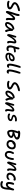

<svg xmlns="http://www.w3.org/2000/svg" viewBox="4746 -5588 1180 10711"><g transform="rotate(90 5335.5 -232.0)"><path d="M224.1 -35.2Q116.7 -35.2 64.9 -63.2Q13.2 -91.3 22 -133.8Q29.8 -170.9 65.9 -170.9Q78.1 -170.9 92.8 -166.5Q107.4 -162.1 121.1 -156.5Q134.8 -150.9 163.1 -146.5Q191.4 -142.1 227.1 -142.1Q330.6 -142.1 390.1 -182.1Q389.2 -202.1 371.1 -220.9Q353 -239.7 325 -255.1Q296.9 -270.5 263.9 -286.9Q231 -303.2 199.5 -322.8Q168 -342.3 143.6 -365Q119.1 -387.7 107.7 -419.9Q96.2 -452.1 104 -490.2Q113.3 -536.6 150.9 -579.6Q188.5 -622.6 239.5 -653.3Q290.5 -684.1 348.6 -707.5Q406.7 -731 459 -742.4Q511.2 -753.9 548.8 -753.9Q582 -753.9 594.7 -737.8Q607.4 -721.7 602.1 -695.8Q594.2 -655.3 542 -646Q400.9 -619.1 313 -572.5Q225.1 -525.9 214.8 -475.1Q211.9 -460.4 220.9 -446.5Q230 -432.6 247.6 -420.2Q265.1 -407.7 288.6 -394.8Q312 -381.8 338.1 -368.2Q364.3 -354.5 390.1 -339.6Q416 -324.7 438.5 -306.4Q460.9 -288.1 477.1 -268.1Q493.2 -248 500 -222.2Q506.8 -196.3 501 -168Q474.1 -35.2 224.1 -35.2Z M645.5 28.8Q612.3 28.8 598.9 -2Q585.4 -32.7 596.7 -89.8Q614.7 -179.7 642.6 -267.1Q670.4 -354.5 698.5 -430.2Q726.6 -505.9 737.3 -545.9Q746.6 -580.6 753.7 -627.7Q760.7 -674.8 765.6 -692.9Q770.5 -712.9 785.2 -725.8Q799.8 -738.8 823.7 -738.8Q839.4 -738.3 850.6 -727.1Q861.8 -715.8 867.9 -693.6Q874 -671.4 870.6 -633.1Q867.2 -594.7 853.5 -544.9Q842.3 -507.3 804 -408.4Q765.6 -309.6 746.6 -244.1Q829.6 -373 894.3 -430.4Q959 -487.8 1014.6 -487.8Q1060.1 -487.8 1081.5 -459.2Q1103 -430.7 1104.5 -377Q1106 -323.2 1098.6 -247.1Q1090.8 -148.9 1092.8 -112.5Q1094.7 -76.2 1105.5 -47.9Q1112.3 -26.9 1108.4 -8.8Q1105.5 9.3 1089.1 20.8Q1072.8 32.2 1050.3 32.2Q1021.5 32.2 1002.9 5.1Q984.4 -22 979.7 -65.2Q975.1 -108.4 980.5 -162.1Q997.6 -308.6 989.7 -363.8Q951.7 -360.8 872.6 -264.4Q793.5 -168 709.5 -12.2Q695.8 11.2 681.2 20Q666.5 28.8 645.5 28.8Z M1332 77.1Q1261.2 77.1 1228 28.6Q1194.8 -20 1210 -96.2Q1226.6 -177.7 1283 -257.1Q1339.4 -336.4 1419.9 -388.2Q1500.5 -439.9 1578.6 -439.9Q1606.4 -439.9 1621.6 -423.1Q1636.7 -406.2 1630.9 -377L1627.9 -368.2Q1639.6 -372.1 1647.9 -372.1Q1674.3 -372.1 1690.2 -350.8Q1706.1 -329.6 1706.1 -297.9Q1706.1 -241.2 1707 -215.1Q1708 -189 1712.6 -149.9Q1717.3 -110.8 1728.8 -80.6Q1740.2 -50.3 1759.8 -18.1Q1768.6 -6.8 1767.1 9Q1765.6 24.9 1758.8 39.3Q1752 53.7 1736.8 64Q1721.7 74.2 1703.6 74.2Q1674.8 74.2 1661.6 49.8Q1637.7 4.9 1625 -39.1Q1612.3 -83 1610.8 -147.9Q1580.6 -87.4 1544.4 -42.7Q1508.3 2 1471.7 27.6Q1435.1 53.2 1400.4 65.2Q1365.7 77.1 1332 77.1ZM1315.9 -81.1Q1311 -52.7 1311 -36.1Q1328.1 -27.8 1354 -27.8Q1414.6 -27.8 1477.3 -106Q1540 -184.1 1590.8 -328.1Q1594.2 -338.4 1599.6 -345.2Q1598.6 -345.2 1596.7 -344.7Q1594.7 -344.2 1593.8 -344.2Q1526.4 -334 1466.6 -294.2Q1406.7 -254.4 1367.7 -198.2Q1328.6 -142.1 1315.9 -81.1Z M2343.8 -40Q2285.2 -40 2267.3 -111.3Q2249.5 -182.6 2278.3 -335.9Q2296.9 -421.4 2291.5 -449.2H2281.7Q2254.9 -449.2 2209 -405.8Q2163.1 -362.3 2109.1 -283.2Q2055.2 -204.1 2012.7 -111.8Q1993.7 -69.3 1978.3 -54.7Q1962.9 -40 1938.5 -40Q1898.4 -40 1886.5 -85.4Q1874.5 -130.9 1889.6 -200.2Q1903.3 -270 1935.8 -359.4Q1968.3 -448.7 1979.5 -506.8Q1983.9 -528.8 1998 -541Q2012.2 -553.2 2033.7 -553.2Q2056.2 -553.2 2069.1 -531.7Q2082 -510.3 2073.7 -471.2Q2068.4 -436.5 2044.7 -373Q2021 -309.6 2011.7 -278.8Q2087.9 -412.6 2167.2 -484.4Q2246.6 -556.2 2311.5 -556.2Q2369.1 -556.2 2390.1 -515.6Q2411.1 -475.1 2396.5 -401.9Q2378.9 -312 2372.3 -268.1Q2365.7 -224.1 2367.9 -185.8Q2370.1 -147.5 2386.7 -129.9Q2405.8 -107.9 2400.4 -80.1Q2396.5 -62 2381.6 -51Q2366.7 -40 2343.8 -40Z M2696.3 -4.9Q2636.2 -4.9 2595.7 -26.4Q2555.2 -47.9 2536.4 -87.2Q2517.6 -126.5 2514.2 -181.6Q2510.7 -236.8 2525.4 -304.2Q2537.6 -365.7 2567.6 -451.7Q2597.7 -537.6 2603 -556.2Q2612.8 -592.3 2621.1 -633.8Q2629.4 -675.3 2632.3 -687Q2637.7 -707 2650.1 -717.5Q2662.6 -728 2686 -728Q2723.6 -728 2731.7 -690.9Q2739.7 -653.8 2718.3 -575.2Q2712.4 -554.7 2694.3 -502Q2773.4 -524.9 2840.3 -524.9Q2872.6 -524.9 2891.6 -506.3Q2910.6 -487.8 2905.3 -462.9Q2898.9 -429.7 2861.3 -426.8Q2796.4 -421.9 2749.8 -411.9Q2703.1 -401.9 2654.3 -383.8Q2643.1 -342.3 2636.2 -309.1Q2621.1 -237.3 2626.2 -193.8Q2631.3 -150.4 2652.1 -132.1Q2672.9 -113.8 2711.4 -113.8Q2738.3 -113.8 2763.7 -123.8Q2789.1 -133.8 2800.3 -133.8Q2818.4 -133.8 2826.7 -119.4Q2835 -105 2831.1 -85Q2823.7 -47.9 2788.3 -26.4Q2752.9 -4.9 2696.3 -4.9Z M3128.4 55.2Q3077.1 55.2 3037.8 43.5Q2998.5 31.7 2974.6 10.7Q2950.7 -10.3 2936.5 -39.6Q2922.4 -68.8 2921.6 -104Q2920.9 -139.2 2927.7 -179.2Q2938 -230 2967 -280.3Q2996.1 -330.6 3037.6 -371.1Q3079.1 -411.6 3134.5 -436.8Q3189.9 -461.9 3247.6 -461.9Q3331.1 -461.9 3369.6 -420.9Q3408.2 -379.9 3393.6 -303.2Q3383.3 -250 3343 -211.4Q3302.7 -172.9 3246.8 -155Q3190.9 -137.2 3125.5 -137.2Q3056.6 -137.2 3028.8 -157.2Q3019 -105.5 3041.5 -72.8Q3064 -40 3124.5 -40Q3164.1 -40 3198.7 -48.6Q3233.4 -57.1 3256.6 -69.6Q3279.8 -82 3298.1 -94.5Q3316.4 -106.9 3331.5 -115.5Q3346.7 -124 3357.4 -124Q3377 -124 3385.5 -108.6Q3394 -93.3 3389.6 -70.8Q3379.9 -25.4 3301 14.9Q3222.2 55.2 3128.4 55.2ZM3237.8 -361.8Q3180.7 -361.8 3129.2 -321.3Q3077.6 -280.8 3048.8 -217.8Q3053.2 -217.3 3063.2 -215.8Q3073.2 -214.4 3086.4 -213.1Q3099.6 -211.9 3115.7 -211.9Q3182.1 -211.9 3231.7 -238.8Q3281.2 -265.6 3290.5 -308.1Q3295.9 -335.9 3283.7 -348.9Q3271.5 -361.8 3237.8 -361.8Z M3653.3 -30.8Q3634.8 -30.8 3619.4 -33.7Q3604 -36.6 3587.9 -45.2Q3571.8 -53.7 3560.5 -68.4Q3549.3 -83 3540.8 -108.2Q3532.2 -133.3 3530 -167Q3527.8 -200.7 3532.5 -249.5Q3537.1 -298.3 3549.3 -358.9Q3589.8 -558.1 3653.3 -734.9Q3667.5 -771 3682.9 -786.4Q3698.2 -801.8 3719.2 -801.8Q3775.9 -801.8 3757.3 -712.9Q3752.9 -689.5 3716.8 -574Q3680.7 -458.5 3656.2 -338.9Q3647 -291.5 3642.6 -256.1Q3638.2 -220.7 3638.7 -199Q3639.2 -177.2 3643.6 -164.1Q3647.9 -150.9 3654.3 -146Q3660.6 -141.1 3670.4 -141.1Q3688.5 -141.1 3706.3 -147.5Q3724.1 -153.8 3731.4 -153.8Q3767.1 -153.8 3758.3 -106.9Q3752 -73.7 3721.4 -52.2Q3690.9 -30.8 3653.3 -30.8Z M3979 -17.1Q3960.4 -17.1 3945.1 -20Q3929.7 -22.9 3913.6 -31.5Q3897.5 -40 3886.2 -54.7Q3875 -69.3 3866.5 -94.5Q3857.9 -119.6 3855.7 -153.3Q3853.5 -187 3858.2 -235.8Q3862.8 -284.7 3875 -345.2Q3898.4 -460.9 3923.1 -547.1Q3947.8 -633.3 3980 -721.2Q3993.2 -757.3 4008.5 -772.7Q4023.9 -788.1 4044.9 -788.1Q4101.6 -788.1 4083 -699.2Q4078.6 -675.8 4043 -560.3Q4007.3 -444.8 3982.9 -325.2Q3973.6 -277.8 3969.2 -242.4Q3964.8 -207 3965.1 -185.3Q3965.3 -163.6 3969.7 -150.1Q3974.1 -136.7 3980.5 -131.8Q3986.8 -127 3996.1 -127Q4014.2 -127 4032 -133.5Q4049.8 -140.1 4057.1 -140.1Q4092.8 -140.1 4084 -92.8Q4077.6 -59.6 4047.1 -38.3Q4016.6 -17.1 3979 -17.1Z M4689.5 -35.2Q4582 -35.2 4530.3 -63.2Q4478.5 -91.3 4487.3 -133.8Q4495.1 -170.9 4531.2 -170.9Q4543.5 -170.9 4558.1 -166.5Q4572.8 -162.1 4586.4 -156.5Q4600.1 -150.9 4628.4 -146.5Q4656.7 -142.1 4692.4 -142.1Q4795.9 -142.1 4855.5 -182.1Q4854.5 -202.1 4836.4 -220.9Q4818.4 -239.7 4790.3 -255.1Q4762.2 -270.5 4729.2 -286.9Q4696.3 -303.2 4664.8 -322.8Q4633.3 -342.3 4608.9 -365Q4584.5 -387.7 4573 -419.9Q4561.5 -452.1 4569.3 -490.2Q4578.6 -536.6 4616.2 -579.6Q4653.8 -622.6 4704.8 -653.3Q4755.9 -684.1 4814 -707.5Q4872.1 -731 4924.3 -742.4Q4976.6 -753.9 5014.2 -753.9Q5047.4 -753.9 5060.1 -737.8Q5072.8 -721.7 5067.4 -695.8Q5059.6 -655.3 5007.3 -646Q4866.2 -619.1 4778.3 -572.5Q4690.4 -525.9 4680.2 -475.1Q4677.2 -460.4 4686.3 -446.5Q4695.3 -432.6 4712.9 -420.2Q4730.5 -407.7 4753.9 -394.8Q4777.3 -381.8 4803.5 -368.2Q4829.6 -354.5 4855.5 -339.6Q4881.3 -324.7 4903.8 -306.4Q4926.3 -288.1 4942.4 -268.1Q4958.5 -248 4965.3 -222.2Q4972.2 -196.3 4966.3 -168Q4939.5 -35.2 4689.5 -35.2Z M5160.2 56.2Q5089.4 56.2 5056.2 7.6Q5022.9 -41 5038.1 -117.2Q5050.3 -177.7 5087.2 -240Q5124 -302.2 5174.1 -350.8Q5224.1 -399.4 5286.1 -430.2Q5348.1 -460.9 5407.2 -460.9Q5435.5 -460.9 5450.2 -444.1Q5464.8 -427.2 5459 -397.9Q5459 -393.6 5456.1 -389.2Q5469.7 -393.1 5476.1 -393.1Q5502.4 -393.1 5518.3 -372.1Q5534.2 -351.1 5534.2 -319.8Q5534.2 -262.7 5535.2 -236.6Q5536.1 -210.4 5540.8 -171.1Q5545.4 -131.8 5556.9 -101.6Q5568.4 -71.3 5587.9 -39.1Q5596.7 -27.8 5595.2 -12Q5593.8 3.9 5586.9 18.3Q5580.1 32.7 5565.2 43Q5550.3 53.2 5532.2 53.2Q5503.9 53.2 5491.2 28.8Q5466.8 -15.1 5454.1 -59.3Q5441.4 -103.5 5439.9 -168.9Q5409.2 -108.4 5373 -63.7Q5336.9 -19 5300.3 6.6Q5263.7 32.2 5229 44.2Q5194.3 56.2 5160.2 56.2ZM5145 -103Q5139.2 -75.7 5139.2 -57.1Q5154.3 -49.8 5182.1 -49.8Q5242.7 -49.8 5305.4 -127.7Q5368.2 -205.6 5418.9 -349.1Q5423.8 -358.9 5428.2 -366.2Q5427.2 -366.2 5425 -365.7Q5422.9 -365.2 5421.9 -365.2Q5354.5 -355 5294.7 -315.4Q5234.9 -275.9 5196 -219.7Q5157.2 -163.6 5145 -103Z M6145.5 73.2Q6086.4 73.2 6069.1 1.5Q6051.8 -70.3 6080.6 -223.1Q6097.7 -309.1 6092.8 -335Q6089.8 -335.9 6083.5 -335.9Q6063.5 -335.9 6031.2 -309.8Q5999 -283.7 5962.6 -239.7Q5926.3 -195.8 5886.7 -132.1Q5847.2 -68.4 5814.9 1Q5794.9 43.9 5779.5 58.6Q5764.2 73.2 5740.7 73.2Q5700.7 73.2 5688.2 27.8Q5675.8 -17.6 5690.9 -86.9Q5705.1 -156.7 5737.5 -246.6Q5770 -336.4 5781.7 -394Q5785.2 -415.5 5799.3 -427.2Q5813.5 -439 5835 -439Q5857.4 -439 5870.6 -418Q5883.8 -397 5876 -357.9Q5870.6 -323.7 5846.7 -261.5Q5822.8 -199.2 5812.5 -166Q5888.7 -299.3 5968.5 -371.1Q6048.3 -442.9 6113.8 -442.9Q6170.4 -442.9 6191.9 -402.1Q6213.4 -361.3 6198.7 -289.1Q6188 -234.4 6182.4 -204.1Q6176.8 -173.8 6171.9 -138.4Q6167 -103 6167.7 -83.3Q6168.5 -63.5 6172.9 -45.7Q6177.2 -27.8 6187.5 -17.1Q6208 6.3 6201.7 34.2Q6197.8 51.8 6182.6 62.5Q6167.5 73.2 6145.5 73.2Z M6486.8 -67.9Q6434.6 -67.9 6396.7 -77.1Q6358.9 -86.4 6340.1 -101.8Q6321.3 -117.2 6314.2 -134Q6307.1 -150.9 6310.5 -168.9Q6313.5 -186.5 6326.2 -197.3Q6338.9 -208 6357.4 -208Q6369.6 -208 6381.1 -201.9Q6392.6 -195.8 6402.6 -188.5Q6412.6 -181.2 6436.5 -175Q6460.4 -168.9 6494.6 -168.9Q6601.6 -168.9 6638.7 -229Q6635.3 -242.7 6617.4 -253.9Q6599.6 -265.1 6575 -273.2Q6550.3 -281.2 6521.5 -289.8Q6492.7 -298.3 6466.1 -309.8Q6439.5 -321.3 6418.7 -336.4Q6397.9 -351.6 6388.2 -375.5Q6378.4 -399.4 6384.8 -430.2Q6394.5 -479.5 6441.4 -516.4Q6488.3 -553.2 6549.1 -570.3Q6609.9 -587.4 6672.4 -585.9Q6720.7 -585.4 6741.2 -565.9Q6761.7 -546.4 6756.3 -517.1Q6753.4 -499.5 6741.2 -489.3Q6729 -479 6710.4 -479Q6702.6 -479 6686.5 -481Q6670.4 -482.9 6654.8 -482.9Q6537.6 -482.9 6480.5 -416Q6482.9 -402.3 6500.2 -391.6Q6517.6 -380.9 6542.2 -373Q6566.9 -365.2 6596.2 -356.9Q6625.5 -348.6 6652.8 -336.9Q6680.2 -325.2 6701.4 -310.1Q6722.7 -294.9 6732.7 -270.3Q6742.7 -245.6 6736.8 -213.9Q6721.2 -142.1 6652.6 -105Q6584 -67.9 6486.8 -67.9Z M7371.1 -44.9Q7324.7 -44.9 7291 -73.2Q7257.3 -101.6 7241.5 -149.2Q7225.6 -196.8 7222.7 -259.3Q7219.7 -321.8 7234.4 -390.1Q7250 -464.8 7267.1 -519Q7284.2 -573.2 7317.4 -654.8H7300.3Q7283.2 -654.8 7272.5 -667.7Q7261.7 -680.7 7266.1 -700.2Q7272.9 -733.4 7313.2 -752.2Q7353.5 -771 7423.3 -771Q7506.3 -771 7572 -758.8Q7637.7 -746.6 7684.3 -722.4Q7731 -698.2 7751.7 -658.4Q7772.5 -618.7 7762.2 -566.9Q7754.4 -525.4 7698.7 -483.4Q7643.1 -441.4 7534.2 -407.2Q7578.1 -395.5 7608.9 -377Q7639.6 -358.4 7653.3 -337.6Q7667 -316.9 7672.6 -293.7Q7678.2 -270.5 7672.4 -249Q7660.6 -190.9 7608.6 -142.6Q7556.6 -94.2 7492.7 -69.6Q7428.7 -44.9 7371.1 -44.9ZM7412.1 -627Q7369.6 -509.8 7353 -438L7359.4 -439Q7415 -450.7 7478.3 -472.4Q7541.5 -494.1 7591.1 -522.5Q7640.6 -550.8 7645 -573.2Q7653.3 -611.8 7592.8 -633.8Q7532.2 -655.8 7418.5 -655.8Q7418.5 -642.6 7412.1 -627ZM7337.4 -342.8H7335.4Q7323.2 -256.3 7335.9 -205.1Q7348.6 -153.8 7380.4 -153.8Q7415.5 -153.8 7456.5 -169.4Q7497.6 -185.1 7527.8 -210.2Q7558.1 -235.4 7563 -259.8Q7566.9 -280.3 7539.6 -299.8Q7512.2 -319.3 7458 -331.8Q7403.8 -344.2 7337.4 -342.8Z M8021 -7.8Q7937 -7.8 7879.9 -44.9Q7822.8 -82 7801 -145.5Q7779.3 -209 7794.9 -288.1Q7803.2 -330.1 7823.7 -367.9Q7844.2 -405.8 7870.6 -433.1Q7897 -460.4 7927.2 -480.7Q7957.5 -501 7987.1 -511Q8016.6 -521 8042 -521Q8057.6 -521 8066.9 -517.1Q8089.8 -522.9 8111.8 -522.9Q8187.5 -522.9 8237.1 -489Q8286.6 -455.1 8304 -395.8Q8321.3 -336.4 8305.7 -259.8Q8284.2 -146.5 8205.3 -77.1Q8126.5 -7.8 8021 -7.8ZM7900.9 -270Q7885.7 -196.8 7919.4 -152.8Q7953.1 -108.9 8022.9 -108.9Q8087.9 -108.9 8136.2 -154.1Q8184.6 -199.2 8199.7 -274.9Q8213.4 -342.3 8188.5 -381.6Q8163.6 -420.9 8107.9 -420.9Q8082 -420.9 8062.5 -410.9Q8043 -400.9 8013.7 -377Q8003.4 -368.7 7991.5 -357.2Q7979.5 -345.7 7973.9 -340.8Q7968.3 -335.9 7959.5 -332Q7950.7 -328.1 7940.9 -328.1Q7930.2 -328.1 7924.8 -332Q7906.7 -305.2 7900.9 -270Z M8605.5 87.9Q8564 87.9 8529.3 75.4Q8494.6 63 8471.2 41.3Q8447.8 19.5 8430.4 -10Q8413.1 -39.6 8406.2 -74.2Q8399.4 -108.9 8398.4 -146.7Q8397.5 -184.6 8405.8 -223.1Q8423.8 -307.6 8471.7 -392.1Q8487.3 -420.9 8518.6 -420.9Q8545.9 -420.9 8559.3 -403.1Q8572.8 -385.3 8567.4 -356.9Q8564.5 -342.8 8554.2 -323.2Q8543.9 -303.7 8532 -275.6Q8520 -247.6 8512.7 -211.9Q8502.9 -155.3 8508.5 -112.1Q8514.2 -68.8 8540 -43Q8565.9 -17.1 8608.4 -17.1Q8668.9 -17.1 8714.8 -80.6Q8760.7 -144 8784.7 -267.1Q8791 -296.9 8794.4 -328.4Q8797.9 -359.9 8800.8 -374Q8805.7 -397.9 8817.1 -409.9Q8828.6 -421.9 8851.6 -421.9Q8926.8 -421.9 8893.6 -256.8Q8859.4 -85.4 8783.4 1.2Q8707.5 87.9 8605.5 87.9Z M9457.5 -40Q9398.9 -40 9381.1 -111.3Q9363.3 -182.6 9392.1 -335.9Q9410.6 -421.4 9405.3 -449.2H9395.5Q9368.7 -449.2 9322.8 -405.8Q9276.9 -362.3 9222.9 -283.2Q9168.9 -204.1 9126.5 -111.8Q9107.4 -69.3 9092 -54.7Q9076.7 -40 9052.2 -40Q9012.2 -40 9000.2 -85.4Q8988.3 -130.9 9003.4 -200.2Q9017.1 -270 9049.6 -359.4Q9082 -448.7 9093.3 -506.8Q9097.7 -528.8 9111.8 -541Q9126 -553.2 9147.5 -553.2Q9169.9 -553.2 9182.9 -531.7Q9195.8 -510.3 9187.5 -471.2Q9182.1 -436.5 9158.4 -373Q9134.8 -309.6 9125.5 -278.8Q9201.7 -412.6 9281 -484.4Q9360.4 -556.2 9425.3 -556.2Q9482.9 -556.2 9503.9 -515.6Q9524.9 -475.1 9510.3 -401.9Q9492.7 -312 9486.1 -268.1Q9479.5 -224.1 9481.7 -185.8Q9483.9 -147.5 9500.5 -129.9Q9519.5 -107.9 9514.2 -80.1Q9510.3 -62 9495.4 -51Q9480.5 -40 9457.5 -40Z M9821.3 -5.9Q9705.1 -5.9 9651.9 -71.5Q9598.6 -137.2 9620.1 -243.2Q9635.7 -321.8 9688 -386Q9740.2 -450.2 9814.2 -486.1Q9888.2 -522 9967.3 -522Q10011.7 -522 10038.1 -501.2Q10064.5 -480.5 10056.2 -443.8Q10051.3 -419.4 10037.1 -405.8Q10022.9 -392.1 10005.4 -392.1Q9992.7 -392.1 9980 -402.1Q9967.3 -412.1 9953.1 -412.1Q9873.5 -412.1 9808.6 -356.4Q9743.7 -300.8 9729 -228Q9718.3 -172.9 9742.9 -140.4Q9767.6 -107.9 9824.2 -107.9Q9856.4 -107.9 9881.1 -115Q9905.8 -122.1 9919.7 -131.8Q9933.6 -141.6 9944.3 -151.6Q9955.1 -161.6 9964.6 -168.7Q9974.1 -175.8 9984.4 -175.8Q10005.9 -175.8 10014.4 -164.3Q10022.9 -152.8 10018.1 -126Q10006.8 -72.8 9951.4 -39.3Q9896 -5.9 9821.3 -5.9Z M10275.9 337.9Q10175.8 337.9 10124 307.6Q10072.3 277.3 10081.1 234.9Q10090.3 192.9 10132.8 192.9Q10144.5 192.9 10157.2 198.5Q10169.9 204.1 10181.4 210.4Q10192.9 216.8 10220 222.4Q10247.1 228 10284.2 228Q10402.8 228 10431.2 82Q10436 57.1 10439 33.2Q10441.9 9.3 10445.1 -24.9Q10448.2 -59.1 10450.2 -78.1Q10370.1 28.8 10278.8 28.8Q10184.6 28.8 10148.9 -43.7Q10113.3 -116.2 10143.1 -266.1Q10152.8 -316.4 10163.8 -349.9Q10174.8 -383.3 10187 -400.6Q10199.2 -418 10211.2 -424.6Q10223.1 -431.2 10238.8 -431.2Q10300.8 -431.2 10279.8 -350.1Q10269.5 -310.5 10262.9 -280.3Q10256.3 -250 10251 -217.3Q10245.6 -184.6 10245.1 -161.4Q10244.6 -138.2 10248.3 -118.9Q10252 -99.6 10262.5 -89.8Q10272.9 -80.1 10290 -80.1Q10348.1 -80.1 10403.8 -163.6Q10459.5 -247.1 10500 -378.9Q10510.3 -408.7 10521.2 -419.4Q10532.2 -430.2 10554.2 -430.2Q10573.7 -430.2 10586.4 -419.9Q10599.1 -409.7 10603.8 -385.7Q10608.4 -361.8 10596.2 -323.2Q10579.1 -266.1 10570.8 -211.9Q10562.5 -157.7 10561.5 -119.1Q10560.5 -80.6 10554.4 -19.5Q10548.3 41.5 10536.1 104Q10490.2 337.9 10275.9 337.9Z"/></g></svg>

Font: Shantell Sans Bouncy
Style: Italic
Weight: 500
Italic angle: -11.31°
Designer: Stephen Nixon, Anya Danilova, Shantell Martin
Foundry: Arrow Type
Version: Version 1.006;[9816181b4]